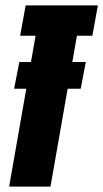

<svg xmlns="http://www.w3.org/2000/svg" viewBox="-20 -695 384 715"><path d="M32.5 -364.5H280.5L299.5 -464H52ZM14 0H168L266.5 -562H324L344.5 -675H75.5L55 -562H112.5Z"/></svg>

Font: Anybody UltraCondensed ExtraBold
Style: Italic
Weight: 800
Width: 1
Italic angle: -10°
Version: Version 1.113;gftools[0.9.25]